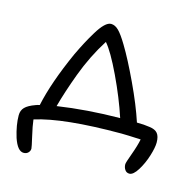

<svg xmlns="http://www.w3.org/2000/svg" viewBox="-93 -568 786 789"><g transform="rotate(15 300.5 -173.5)"><path d="M516.1 99.1Q503.9 99.1 497.1 89.1Q490.2 79.1 490.2 65.9Q490.2 58.6 504.9 18.8Q519.5 -21 524.9 -48.8Q461.9 -51.8 442.9 -51.8Q196.3 -51.8 78.1 -14.2Q81.1 12.2 91.1 55.2Q101.1 98.1 101.1 104Q101.1 113.8 93.8 121.3Q86.4 128.9 74.2 128.9Q48.3 128.9 30.8 77.1Q15.1 25.9 15.1 -15.1Q15.1 -36.1 28.1 -49.3Q41 -62.5 70.8 -73.2Q79.6 -76.7 87.9 -78.1Q109.4 -179.2 170.9 -315.9Q186.5 -348.6 198.5 -371.1Q210.4 -393.6 226.8 -420.7Q243.2 -447.8 257.8 -461.9Q272.5 -476.1 285.2 -476.1Q302.2 -476.1 317.9 -460.4Q333.5 -444.8 356 -407.2Q387.7 -355 428.7 -267.8Q469.7 -180.7 492.2 -111.8Q522.9 -111.8 546.9 -107.9Q570.8 -105 581.3 -92.3Q591.8 -79.6 591.8 -53.2Q591.8 -32.2 580.8 3.4Q569.8 39.1 551.3 69.1Q532.7 99.1 516.1 99.1ZM203.1 -236.8Q172.9 -155.3 155.8 -91.8Q279.3 -110.4 420.9 -111.8Q395 -190.9 353.3 -278.8Q311.5 -366.7 283.2 -398.9Q235.4 -323.7 203.1 -236.8Z"/></g></svg>

Font: Shantell Sans Irregular
Style: Regular
Weight: 300
Designer: Stephen Nixon, Anya Danilova, Shantell Martin
Foundry: Arrow Type
Version: Version 1.006;[9816181b4]